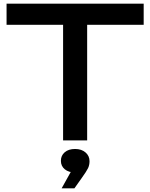

<svg xmlns="http://www.w3.org/2000/svg" viewBox="-20 -770 824 1053"><path d="M458 -689V0H326V-689ZM768 -750V-634H16V-750ZM387 139 392 176Q357 176 335.5 158.5Q314 141 314 112Q314 83 335 65Q356 47 392 47Q427 47 449 66Q471 85 471 114Q471 135 463 152Q455 169 427 208L388 263H318Z"/></svg>

Font: Unbounded Variable
Style: Regular
Weight: 400
Designer: Luke Prowse, Jean-Baptiste Morizot, Fátima Lázaro, Florian Runge
Foundry: NaN
Version: Version 1.600;FEAKit 1.0